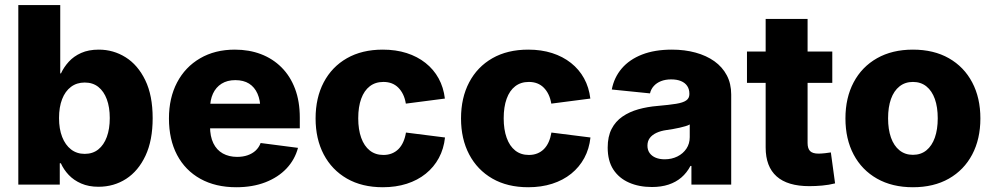

<svg xmlns="http://www.w3.org/2000/svg" viewBox="-20 -748 4026 778"><path d="M378.9 8.8Q339.4 8.8 309.1 -4.4Q278.8 -17.6 258.5 -39.1Q238.3 -60.5 226.6 -86.4H222.2V0H54.2V-727.5H224.1V-450.7H227.1Q238.8 -476.1 258.8 -498Q278.8 -520 308.8 -533.4Q338.9 -546.9 380.4 -546.9Q439.5 -546.9 489 -515.9Q538.6 -484.9 568.6 -423.1Q598.6 -361.3 598.6 -269Q598.6 -179.2 569.6 -117.2Q540.5 -55.2 491 -23.2Q441.4 8.8 378.9 8.8ZM323.2 -124.5Q356 -124.5 378.4 -142.6Q400.9 -160.6 412.8 -193.1Q424.8 -225.6 424.8 -269.5Q424.8 -313.5 412.8 -345.7Q400.9 -377.9 378.4 -395.8Q356 -413.6 323.2 -413.6Q291 -413.6 267.6 -396Q244.1 -378.4 231.7 -346.2Q219.2 -314 219.2 -269.5Q219.2 -225.6 231.9 -193.1Q244.6 -160.6 267.8 -142.6Q291 -124.5 323.2 -124.5Z M937.5 10.7Q853.5 10.7 792 -23.4Q730.5 -57.6 697.5 -120.1Q664.6 -182.6 664.6 -268.1Q664.6 -351.1 697.5 -413.8Q730.5 -476.6 790.8 -511.7Q851.1 -546.9 931.6 -546.9Q989.3 -546.9 1037.4 -528.6Q1085.4 -510.3 1120.8 -474.9Q1156.2 -439.5 1175.5 -388.4Q1194.8 -337.4 1194.8 -271.5V-228H723.1V-327.6H1114.3L1035.2 -304.7Q1035.2 -341.8 1023.4 -368.4Q1011.7 -395 989.3 -409.2Q966.8 -423.3 933.6 -423.3Q900.9 -423.3 877.9 -408.9Q855 -394.5 843 -368.7Q831.1 -342.8 831.1 -307.1V-235.4Q831.1 -195.3 844.5 -167.7Q857.9 -140.1 882.8 -126.2Q907.7 -112.3 940.9 -112.3Q964.4 -112.3 983.4 -118.9Q1002.4 -125.5 1015.9 -137.9Q1029.3 -150.4 1036.1 -168.5L1187.5 -148.9Q1174.8 -101.1 1140.9 -65.2Q1106.9 -29.3 1055.2 -9.3Q1003.4 10.7 937.5 10.7Z M1531.2 10.7Q1446.8 10.7 1385.7 -24.4Q1324.7 -59.6 1291.7 -122.3Q1258.8 -185.1 1258.8 -268.1Q1258.8 -351.6 1291.7 -414.3Q1324.7 -477.1 1385.7 -512Q1446.8 -546.9 1531.2 -546.9Q1584 -546.9 1627.7 -533Q1671.4 -519 1704.3 -492.9Q1737.3 -466.8 1757.3 -430.4Q1777.3 -394 1782.7 -348.6L1624.5 -328.1Q1621.1 -349.1 1613.3 -365.2Q1605.5 -381.3 1594 -392.8Q1582.5 -404.3 1567.4 -410.2Q1552.2 -416 1533.7 -416Q1501 -416 1478.3 -398.4Q1455.6 -380.9 1443.6 -347.9Q1431.6 -314.9 1431.6 -268.6Q1431.6 -223.1 1443.6 -189.7Q1455.6 -156.2 1478.3 -138.2Q1501 -120.1 1533.7 -120.1Q1552.2 -120.1 1567.6 -126.2Q1583 -132.3 1594.7 -144Q1606.4 -155.8 1614 -172.9Q1621.6 -189.9 1625 -210.9L1783.2 -190.9Q1778.3 -145 1758.3 -107.9Q1738.3 -70.8 1705.3 -44.2Q1672.4 -17.6 1628.2 -3.4Q1584 10.7 1531.2 10.7Z M2120.6 10.7Q2036.1 10.7 1975.1 -24.4Q1914.1 -59.6 1881.1 -122.3Q1848.1 -185.1 1848.1 -268.1Q1848.1 -351.6 1881.1 -414.3Q1914.1 -477.1 1975.1 -512Q2036.1 -546.9 2120.6 -546.9Q2173.3 -546.9 2217 -533Q2260.7 -519 2293.7 -492.9Q2326.7 -466.8 2346.7 -430.4Q2366.7 -394 2372.1 -348.6L2213.9 -328.1Q2210.4 -349.1 2202.6 -365.2Q2194.8 -381.3 2183.3 -392.8Q2171.9 -404.3 2156.7 -410.2Q2141.6 -416 2123 -416Q2090.3 -416 2067.6 -398.4Q2044.9 -380.9 2033 -347.9Q2021 -314.9 2021 -268.6Q2021 -223.1 2033 -189.7Q2044.9 -156.2 2067.6 -138.2Q2090.3 -120.1 2123 -120.1Q2141.6 -120.1 2157 -126.2Q2172.4 -132.3 2184.1 -144Q2195.8 -155.8 2203.4 -172.9Q2210.9 -189.9 2214.4 -210.9L2372.6 -190.9Q2367.7 -145 2347.7 -107.9Q2327.6 -70.8 2294.7 -44.2Q2261.7 -17.6 2217.5 -3.4Q2173.3 10.7 2120.6 10.7Z M2621.6 9.8Q2569.3 9.8 2528.8 -8.1Q2488.3 -25.9 2465.3 -61Q2442.4 -96.2 2442.4 -149.9Q2442.4 -194.8 2458.3 -225.6Q2474.1 -256.3 2502.2 -275.6Q2530.3 -294.9 2566.9 -305.2Q2603.5 -315.4 2645 -318.8Q2691.4 -322.8 2719.7 -327.4Q2748 -332 2760.7 -341.1Q2773.4 -350.1 2773.4 -366.2V-368.7Q2773.4 -386.7 2764.6 -399.7Q2755.9 -412.6 2739.5 -419.4Q2723.1 -426.3 2699.7 -426.3Q2676.3 -426.3 2658.4 -419.2Q2640.6 -412.1 2629.2 -399.4Q2617.7 -386.7 2613.8 -369.6L2459 -385.3Q2468.3 -434.1 2499.3 -470.5Q2530.3 -506.8 2581.5 -526.9Q2632.8 -546.9 2702.6 -546.9Q2754.4 -546.9 2798.3 -534.9Q2842.3 -522.9 2874.8 -499.8Q2907.2 -476.6 2925 -442.9Q2942.9 -409.2 2942.9 -365.2V0H2781.7V-75.7H2777.8Q2763.2 -47.9 2741 -28.8Q2718.8 -9.8 2689 0Q2659.2 9.8 2621.6 9.8ZM2673.3 -102.5Q2701.7 -102.5 2724.9 -114Q2748 -125.5 2761.5 -145.8Q2774.9 -166 2774.9 -192.4V-243.7Q2768.1 -239.7 2757.3 -236.6Q2746.6 -233.4 2733.9 -230.5Q2721.2 -227.5 2707.8 -225.3Q2694.3 -223.1 2681.6 -221.2Q2657.2 -217.8 2639.6 -209.5Q2622.1 -201.2 2612.8 -188.5Q2603.5 -175.8 2603.5 -157.7Q2603.5 -140.1 2612.5 -127.7Q2621.6 -115.2 2637.2 -108.9Q2652.8 -102.5 2673.3 -102.5Z M3352.5 -539.1V-412.1H3006.8V-539.1ZM3082.5 -671.4H3252.4V-168.5Q3252.4 -146 3262.7 -135.7Q3272.9 -125.5 3296.9 -125.5Q3306.6 -125.5 3323 -127.2Q3339.4 -128.9 3346.7 -130.4L3363.8 -4.9Q3338.4 1.5 3311.5 3.9Q3284.7 6.3 3259.8 6.3Q3171.4 6.3 3127 -33.2Q3082.5 -72.8 3082.5 -150.4Z M3679.2 10.7Q3595.2 10.7 3533.7 -24.2Q3472.2 -59.1 3439 -121.8Q3405.8 -184.6 3405.8 -268.1Q3405.8 -351.6 3439 -414.3Q3472.2 -477.1 3533.7 -512Q3595.2 -546.9 3679.2 -546.9Q3763.7 -546.9 3825 -512Q3886.2 -477.1 3919.4 -414.3Q3952.6 -351.6 3952.6 -268.1Q3952.6 -184.6 3919.4 -121.8Q3886.2 -59.1 3825 -24.2Q3763.7 10.7 3679.2 10.7ZM3679.2 -120.6Q3711.4 -120.6 3733.9 -138.9Q3756.3 -157.2 3768.1 -190.4Q3779.8 -223.6 3779.8 -268.6Q3779.8 -314 3768.1 -346.9Q3756.3 -379.9 3733.9 -397.9Q3711.4 -416 3679.2 -416Q3647.5 -416 3624.8 -397.9Q3602.1 -379.9 3590.3 -346.9Q3578.6 -314 3578.6 -268.6Q3578.6 -223.6 3590.3 -190.4Q3602.1 -157.2 3624.8 -138.9Q3647.5 -120.6 3679.2 -120.6Z"/></svg>

Font: Inter 18pt ExtraBold
Style: Regular
Weight: 800
Designer: Rasmus Andersson
Foundry: rsms
Version: Version 4.001;git-66647c0bb